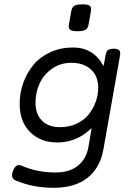

<svg xmlns="http://www.w3.org/2000/svg" viewBox="-20 -686 640 906"><path d="M72.8 -195.3Q72.8 -112.3 121.8 -63Q170.9 -13.7 250.5 -13.7Q342.8 -13.7 412.6 -82L397 8.3Q387.7 63.5 347.9 95.7Q308.1 127.9 242.2 127.9Q154.3 127.9 81.5 95.7Q55.2 84 41.5 120.1Q27.8 154.8 54.7 166Q136.2 200.2 234.4 200.2Q332.5 200.2 392.3 153.6Q452.1 106.9 467.8 19.5L546.4 -424.3Q549.3 -441.4 542.7 -448.7Q536.1 -456.1 517.1 -456.1H516.1Q497.1 -456.1 489 -449Q481 -441.9 478 -424.3L468.8 -374Q421.4 -461.9 324.7 -461.9Q266.6 -461.9 218.3 -439.9Q169.9 -418 138.7 -380.9Q107.4 -343.8 90.1 -295.9Q72.8 -248 72.8 -195.3ZM443.4 -271.5Q443.4 -238.8 432.1 -206.8Q420.9 -174.8 399.4 -147.2Q377.9 -119.6 342.5 -102.8Q307.1 -85.9 263.7 -85.9Q208 -85.9 177.7 -117.2Q147.5 -148.4 147.5 -201.2Q147.5 -249 166.5 -291.3Q185.5 -333.5 225.1 -361.6Q264.6 -389.6 316.9 -389.6Q374.5 -389.6 408.9 -358.4Q443.4 -327.1 443.4 -271.5ZM316.4 -633.8 305.2 -570.3Q302.2 -552.7 310.8 -545.7Q319.3 -538.6 346.2 -538.6Q373 -538.6 384 -545.7Q395 -552.7 397.9 -570.3L409.2 -633.8Q412.1 -651.4 403.8 -658.4Q395.5 -665.5 368.7 -665.5Q341.8 -665.5 330.6 -658.4Q319.3 -651.4 316.4 -633.8Z"/></svg>

Font: Courier Prime Sans
Style: Regular
Weight: 300
Italic angle: -10°
Designer: Alan Dague-Greene
Foundry: Quote-Unquote Apps
Version: Version 3.23